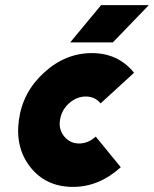

<svg xmlns="http://www.w3.org/2000/svg" viewBox="-20 -720 603 752"><path d="M255 -554H422L563 -700H376ZM340 -512Q236 -512 153 -436Q69 -360 54 -250Q39 -140 100 -64Q161 12 266 12Q368 12 453 -65L355 -185Q325 -158 290 -158Q255 -158 232 -185Q209 -213 215 -250Q221 -289 250 -315Q280 -342 316 -342Q352 -342 374 -315L505 -435Q443 -512 340 -512Z"/></svg>

Font: Unageo
Style: Black-Italic
Weight: 900
Designer: Richard Sepsi
Foundry: Richard Sepsi
Version: Version 2.000